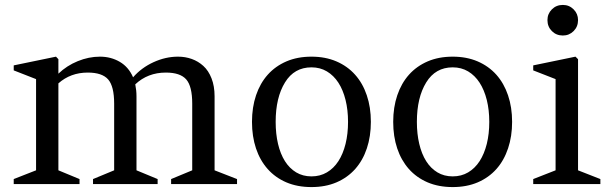

<svg xmlns="http://www.w3.org/2000/svg" viewBox="-20 -740 2464 772"><path d="M299.8 -20V0H35.2V-20L125 -55.2V-421.9L35.2 -457V-477.1L205.1 -512.2L214.8 -502V-443.8Q248.5 -476.1 292.7 -494.1Q336.9 -512.2 381.8 -512.2Q425.8 -512.2 461.4 -491.5Q497.1 -470.7 515.1 -429.2Q548.8 -467.8 597.4 -490Q646 -512.2 695.8 -512.2Q725.1 -512.2 751 -502.9Q776.9 -493.7 797.6 -474.9Q818.4 -456.1 830.6 -424.8Q842.8 -393.6 842.8 -353V-55.2L933.1 -20V0H668V-20L752.9 -55.2V-323.2Q752.9 -393.1 728.8 -420.7Q704.6 -448.2 647 -448.2Q574.2 -448.2 523.9 -400.9Q528.8 -376.5 528.8 -353V-55.2L613.8 -20V0H354V-20L439 -55.2V-323.2Q439 -393.1 414.8 -420.7Q390.6 -448.2 333 -448.2Q263.7 -448.2 214.8 -404.8V-55.2Z M1232.4 -512.2Q1288.1 -512.2 1332.5 -493.2Q1377 -474.1 1407.7 -439.7Q1438.5 -405.3 1454.8 -356.9Q1471.2 -308.6 1471.2 -250Q1471.2 -191.9 1455.1 -143.6Q1439 -95.2 1408.2 -60.5Q1377.4 -25.9 1333 -6.8Q1288.6 12.2 1232.4 12.2Q1175.8 12.2 1131.3 -6.8Q1086.9 -25.9 1056.2 -60.5Q1025.4 -95.2 1009.3 -143.3Q993.2 -191.4 993.2 -250Q993.2 -308.6 1009.5 -356.9Q1025.9 -405.3 1056.6 -439.7Q1087.4 -474.1 1131.8 -493.2Q1176.3 -512.2 1232.4 -512.2ZM1126 -408.7Q1088.4 -347.7 1088.4 -250Q1088.4 -201.7 1097.9 -161.4Q1107.4 -121.1 1125.7 -92Q1144 -63 1170.9 -46.9Q1197.8 -30.8 1232.4 -30.8Q1267.1 -30.8 1294.4 -46.9Q1321.8 -63 1340.6 -92Q1359.4 -121.1 1369.4 -161.4Q1379.4 -201.7 1379.4 -250Q1379.4 -297.9 1369.4 -338.1Q1359.4 -378.4 1340.6 -407.5Q1321.8 -436.5 1294.4 -452.9Q1267.1 -469.2 1232.4 -469.2Q1163.1 -469.2 1126 -408.7Z M1800.3 -512.2Q1856 -512.2 1900.4 -493.2Q1944.8 -474.1 1975.6 -439.7Q2006.3 -405.3 2022.7 -356.9Q2039.1 -308.6 2039.1 -250Q2039.1 -191.9 2022.9 -143.6Q2006.8 -95.2 1976.1 -60.5Q1945.3 -25.9 1900.9 -6.8Q1856.4 12.2 1800.3 12.2Q1743.7 12.2 1699.2 -6.8Q1654.8 -25.9 1624 -60.5Q1593.3 -95.2 1577.1 -143.3Q1561 -191.4 1561 -250Q1561 -308.6 1577.4 -356.9Q1593.8 -405.3 1624.5 -439.7Q1655.3 -474.1 1699.7 -493.2Q1744.1 -512.2 1800.3 -512.2ZM1693.8 -408.7Q1656.2 -347.7 1656.2 -250Q1656.2 -201.7 1665.8 -161.4Q1675.3 -121.1 1693.6 -92Q1711.9 -63 1738.8 -46.9Q1765.6 -30.8 1800.3 -30.8Q1835 -30.8 1862.3 -46.9Q1889.6 -63 1908.4 -92Q1927.2 -121.1 1937.3 -161.4Q1947.3 -201.7 1947.3 -250Q1947.3 -297.9 1937.3 -338.1Q1927.2 -378.4 1908.4 -407.5Q1889.6 -436.5 1862.3 -452.9Q1835 -469.2 1800.3 -469.2Q1731 -469.2 1693.8 -408.7Z M2394 -20V0H2124V-20L2213.9 -55.2V-421.9L2124 -457V-477.1L2293.9 -512.2L2304.2 -502V-55.2ZM2181.2 -659.2Q2181.2 -684.6 2199 -702.4Q2216.8 -720.2 2243.2 -720.2Q2268.6 -720.2 2286.4 -702.4Q2304.2 -684.6 2304.2 -659.2Q2304.2 -632.8 2286.4 -615Q2268.6 -597.2 2243.2 -597.2Q2216.8 -597.2 2199 -615Q2181.2 -632.8 2181.2 -659.2Z"/></svg>

Font: Amethysta
Style: Regular
Weight: 400
Designer: Konstantin Vinogradov, Alexei Vanyashin
Foundry: Cyreal (www.cyreal.org)
Version: Version 1.003